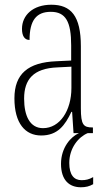

<svg xmlns="http://www.w3.org/2000/svg" viewBox="-20 -563 451 812"><path d="M154 10C224 10 255 -33 282 -90H285L291 0H314C281 14 238 60 238 130C238 200 274 229 322 229C343 229 358 225 374 216V186C356 196 343 199 325 199C293 199 273 177 273 126C273 63 312 16 351 0H373V-24H371C333 -24 322 -35 322 -105V-367C322 -496 280 -543 197 -543C120 -543 73 -499 73 -441C73 -411 84 -394 105 -394C105 -476 133 -513 195 -513C258 -513 281 -471 281 -371V-307L218 -304C99 -299 41 -251 41 -147C41 -41 87 10 154 10ZM162 -21C107 -21 82 -72 82 -146C82 -227 121 -274 223 -278L282 -281V-191C282 -95 233 -21 162 -21Z"/></svg>

Font: Noto Serif Armenian ExtraCondensed ExtraLight
Style: Regular
Weight: 200
Width: 2
Designer: Monotype Design Team
Foundry: Monotype Imaging Inc.
Version: Version 2.008